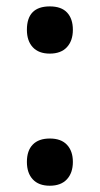

<svg xmlns="http://www.w3.org/2000/svg" viewBox="-20 -572 315 606"><path d="M64.9 -61Q64.9 -96.7 83.5 -115.7Q102.1 -134.8 137.2 -134.8Q172.9 -134.8 191.4 -115Q210 -95.2 210 -61Q210 -26.4 191.2 -6.1Q172.4 14.2 137.2 14.2Q102.1 14.2 83.5 -5.9Q64.9 -25.9 64.9 -61ZM64.9 -478Q64.9 -551.8 137.2 -551.8Q173.8 -551.8 191.9 -532.2Q210 -512.7 210 -478Q210 -443.4 191.2 -423.1Q172.4 -402.8 137.2 -402.8Q102.1 -402.8 83.5 -422.9Q64.9 -442.9 64.9 -478Z"/></svg>

Font: f1_18033          
Style: Regular
Weight: 600
Foundry: Ascender Corporation
Version: Version 1.10